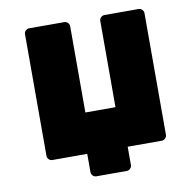

<svg xmlns="http://www.w3.org/2000/svg" viewBox="-88 -791 1027 1005"><g transform="rotate(-10 425.0 -288.0)"><path d="M532 97Q532 108 524 116Q516 124 505 124H344Q333 124 325 116Q317 108 317 97V0H132Q121 0 113 -8Q105 -16 105 -27V-673Q105 -685 113 -692.5Q121 -700 132 -700H318Q329 -700 337 -692Q345 -684 345 -673V-215H505V-673Q505 -684 513 -692Q521 -700 532 -700H713Q724 -700 732 -692Q740 -684 740 -673V-27Q740 -16 732 -8Q724 0 713 0H532Z"/></g></svg>

Font: Rubik Mono One
Style: Regular
Weight: 400
Designer: Hubert and Fischer with Elvire Volk Leonovitch (Cyrillic Expansion: Cyreal)
Foundry: Hubert and Fischer with Elvire Volk Leonovitch
Version: Version 2.000